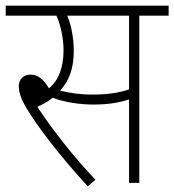

<svg xmlns="http://www.w3.org/2000/svg" viewBox="-20 -642 612 674"><path d="M469 -587H572V-622H0V-587H178C193 -555 203 -507 203 -466C203 -407 187 -361 152 -332C132 -365 113 -380 87 -380C63 -380 46 -364 46 -340C46 -320 52 -298 72 -264C109 -201 188 -97 288 12L315 -11C240 -90 165 -185 111 -267C131 -276 150 -286 165 -299C208 -282 264 -275 307 -275C359 -275 396 -281 433 -293V0H469ZM304 -310C260 -310 222 -316 191 -324C223 -358 239 -402 239 -465C239 -510 229 -558 216 -587H433V-328C393 -315 353 -310 304 -310Z"/></svg>

Font: Noto Sans SemiCondensed ExtraLight
Style: Italic
Weight: 200
Width: 4
Italic angle: -12°
Designer: Monotype Design Team
Foundry: Monotype Imaging Inc.
Version: Version 2.013